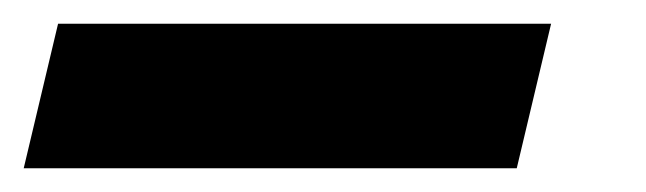

<svg xmlns="http://www.w3.org/2000/svg" viewBox="-113 44 545 162"><path d="M323 186 352 64H-64L-93 186Z"/></svg>

Font: Noto Sans Display SemiCondensed Black
Style: Italic
Weight: 900
Width: 4
Designer: Monotype Design team
Foundry: Monotype Imaging Inc.
Version: 1.000